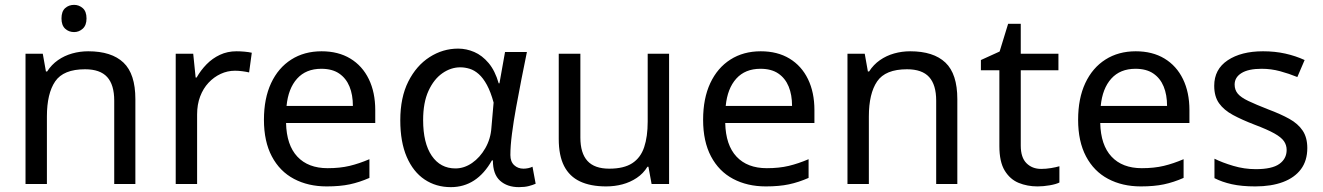

<svg xmlns="http://www.w3.org/2000/svg" viewBox="-20 -757 5444 790"><path d="M285 -737Q305 -737 320.5 -723.5Q336 -710 336 -681Q336 -653 320.5 -639Q305 -625 285 -625Q263 -625 248 -639Q233 -653 233 -681Q233 -710 248 -723.5Q263 -737 285 -737ZM343 -546Q439 -546 488 -499.5Q537 -453 537 -349V0H450V-343Q450 -408 421 -440Q392 -472 330 -472Q241 -472 207 -422Q173 -372 173 -278V0H85V-536H156L169 -463H174Q192 -491 218.5 -509.5Q245 -528 277 -537Q309 -546 343 -546Z M953 -546Q968 -546 985.5 -544.5Q1003 -543 1016 -540L1005 -459Q992 -462 976.5 -464Q961 -466 947 -466Q916 -466 888 -453Q860 -440 838 -416.5Q816 -393 803.5 -360Q791 -327 791 -286V0H703V-536H775L785 -438H789Q806 -468 830 -492.5Q854 -517 885 -531.5Q916 -546 953 -546Z M1303 -546Q1372 -546 1421.5 -516Q1471 -486 1497.5 -431.5Q1524 -377 1524 -304V-251H1157Q1159 -160 1203.5 -112.5Q1248 -65 1328 -65Q1379 -65 1418.5 -74.5Q1458 -84 1500 -102V-25Q1459 -7 1419 1.5Q1379 10 1324 10Q1248 10 1189.5 -21Q1131 -52 1098.5 -113.5Q1066 -175 1066 -264Q1066 -352 1095.5 -415Q1125 -478 1178.5 -512Q1232 -546 1303 -546ZM1302 -474Q1239 -474 1202.5 -433.5Q1166 -393 1159 -321H1432Q1432 -367 1418 -401Q1404 -435 1375.5 -454.5Q1347 -474 1302 -474Z M1835 13Q1774 13 1727 -18.5Q1680 -50 1653.5 -111.5Q1627 -173 1627 -262Q1627 -356 1660 -421.5Q1693 -487 1747.5 -522Q1802 -557 1865 -557Q1899 -557 1931.5 -543Q1964 -529 1990.5 -497.5Q2017 -466 2032 -414H2035L2058 -543H2148Q2137 -490 2125.5 -431Q2114 -372 2103.5 -314.5Q2093 -257 2086.5 -206.5Q2080 -156 2080 -119Q2080 -92 2095.5 -77.5Q2111 -63 2134 -63Q2143 -63 2153 -65Q2163 -67 2171 -71L2184 -1Q2173 4 2156 8.5Q2139 13 2115 13Q2067 13 2037.5 -13.5Q2008 -40 2008 -97H2004Q1942 13 1835 13ZM1854 -64Q1890 -64 1922.5 -86.5Q1955 -109 1977 -147.5Q1999 -186 2002 -232L2011 -335Q1999 -379 1983.5 -407.5Q1968 -436 1950 -452Q1932 -468 1912.5 -474Q1893 -480 1874 -480Q1835 -480 1800 -455.5Q1765 -431 1743 -383Q1721 -335 1721 -263Q1721 -168 1756.5 -116Q1792 -64 1854 -64Z M2733 -536V0H2661L2648 -71H2644Q2627 -43 2600 -25Q2573 -7 2541 1.5Q2509 10 2474 10Q2410 10 2366.5 -10.5Q2323 -31 2301 -74Q2279 -117 2279 -185V-536H2368V-191Q2368 -127 2397 -95Q2426 -63 2487 -63Q2547 -63 2581.5 -85.5Q2616 -108 2630.5 -151.5Q2645 -195 2645 -257V-536Z M3110 -546Q3179 -546 3228.5 -516Q3278 -486 3304.5 -431.5Q3331 -377 3331 -304V-251H2964Q2966 -160 3010.5 -112.5Q3055 -65 3135 -65Q3186 -65 3225.5 -74.5Q3265 -84 3307 -102V-25Q3266 -7 3226 1.5Q3186 10 3131 10Q3055 10 2996.5 -21Q2938 -52 2905.5 -113.5Q2873 -175 2873 -264Q2873 -352 2902.5 -415Q2932 -478 2985.5 -512Q3039 -546 3110 -546ZM3109 -474Q3046 -474 3009.5 -433.5Q2973 -393 2966 -321H3239Q3239 -367 3225 -401Q3211 -435 3182.5 -454.5Q3154 -474 3109 -474Z M3725 -546Q3821 -546 3870 -499.5Q3919 -453 3919 -349V0H3832V-343Q3832 -408 3803 -440Q3774 -472 3712 -472Q3623 -472 3589 -422Q3555 -372 3555 -278V0H3467V-536H3538L3551 -463H3556Q3574 -491 3600.5 -509.5Q3627 -528 3659 -537Q3691 -546 3725 -546Z M4264 -62Q4284 -62 4305 -65.5Q4326 -69 4339 -73V-6Q4325 1 4299 5.5Q4273 10 4249 10Q4207 10 4171.5 -4.5Q4136 -19 4114 -55Q4092 -91 4092 -156V-468H4016V-510L4093 -545L4128 -659H4180V-536H4335V-468H4180V-158Q4180 -109 4203.5 -85.5Q4227 -62 4264 -62Z M4653 -546Q4722 -546 4771.5 -516Q4821 -486 4847.5 -431.5Q4874 -377 4874 -304V-251H4507Q4509 -160 4553.5 -112.5Q4598 -65 4678 -65Q4729 -65 4768.5 -74.5Q4808 -84 4850 -102V-25Q4809 -7 4769 1.5Q4729 10 4674 10Q4598 10 4539.5 -21Q4481 -52 4448.5 -113.5Q4416 -175 4416 -264Q4416 -352 4445.5 -415Q4475 -478 4528.5 -512Q4582 -546 4653 -546ZM4652 -474Q4589 -474 4552.5 -433.5Q4516 -393 4509 -321H4782Q4782 -367 4768 -401Q4754 -435 4725.5 -454.5Q4697 -474 4652 -474Z M5359 -148Q5359 -96 5333 -61Q5307 -26 5259 -8Q5211 10 5145 10Q5089 10 5048.5 1Q5008 -8 4977 -24V-104Q5009 -88 5054.5 -74.5Q5100 -61 5147 -61Q5214 -61 5244 -82.5Q5274 -104 5274 -140Q5274 -160 5263 -176Q5252 -192 5223.5 -208Q5195 -224 5142 -244Q5090 -264 5053 -284Q5016 -304 4996 -332Q4976 -360 4976 -404Q4976 -472 5031.5 -509Q5087 -546 5177 -546Q5226 -546 5268.5 -536.5Q5311 -527 5348 -510L5318 -440Q5284 -454 5247 -464Q5210 -474 5171 -474Q5117 -474 5088.5 -456.5Q5060 -439 5060 -409Q5060 -387 5073 -371.5Q5086 -356 5116.5 -341.5Q5147 -327 5198 -307Q5249 -288 5285 -268Q5321 -248 5340 -219.5Q5359 -191 5359 -148Z"/></svg>

Font: umalayalam25
Style: Book
Weight: 400
Designer: Jelle Bosma - Monotype Design Team
Foundry: Monotype Imaging Inc.
Version: Version 2.003